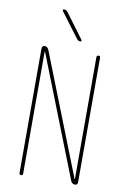

<svg xmlns="http://www.w3.org/2000/svg" viewBox="-102 -1009 704 1069"><g transform="rotate(10 250.0 -475.0)"><path d="M271.5 -799.8 166 -940.4Q164.1 -943.4 165.5 -946.8Q167 -950.2 170.9 -950.2Q182.6 -950.2 191.4 -940.4L295.9 -799.8Q297.9 -796.9 296.4 -793.5Q294.9 -790 291 -790Q279.3 -790 271.5 -799.8ZM85 -9.8V-713.9Q85 -729.5 100.6 -730.5Q115.2 -730.5 123 -714.8L392.6 -30.3Q392.6 -29.3 393.6 -29.3Q394.5 -29.3 394.5 -30.3V-719.7Q394.5 -729.5 404.8 -730Q415 -730.5 415 -719.7V-15.6Q415 0 399.4 0Q384.8 0 377 -14.6L107.4 -700.2Q107.4 -701.2 106.4 -701.2Q105.5 -701.2 105.5 -700.2V-9.8Q105.5 0 95.2 0Q85 0 85 -9.8Z"/></g></svg>

Font: Rounded-X Mgen+ 2m thin
Style: Regular
Weight: 100
Designer: [Source Han Sans]
Ryoko NISHIZUKA  (kana & ideographs); Paul D. Hunt (Latin, Greek & Cyrillic); Wenlong ZHANG  (bopomofo
Version: Version 1.059.20150602